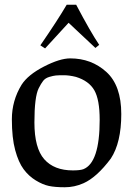

<svg xmlns="http://www.w3.org/2000/svg" viewBox="-20 -772 557 809"><path d="M150 -581Q223 -687 261 -752H301Q361 -638 398 -583L382 -570L269 -676L170 -568ZM71 -415Q98 -457 165 -491.5Q232 -526 276 -526Q365 -526 428 -469Q491 -412 491 -291.5Q491 -171 447 -104Q388 -25 332 0Q294 17 253 17Q212 17 186 11.5Q160 6 130.5 -12Q101 -30 79.5 -59Q58 -88 44 -139.5Q30 -191 30 -269.5Q30 -348 71 -415ZM287 -54Q317 -54 331 -59Q400 -86 400 -267Q400 -352 377.5 -391.5Q355 -431 300 -448Q272 -455 249 -455Q226 -455 215.5 -454Q205 -453 188 -448Q171 -443 162 -431.5Q153 -420 143 -400Q125 -364 125 -256Q125 -148 166.5 -101Q208 -54 287 -54Z"/></svg>

Font: Prociono
Style: Regular
Weight: 400
Designer: Barry Schwartz
Foundry: The Crud Factory
Version: Version 2.301